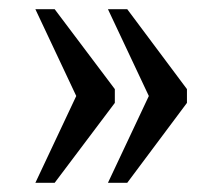

<svg xmlns="http://www.w3.org/2000/svg" viewBox="-20 -479 484 418"><path d="M215 -81 304 -270 215 -459H257L387 -285V-255L257 -81ZM57 -81 146 -270 57 -459H99L230 -285V-255L99 -81Z"/></svg>

Font: Noto Serif Thai Condensed
Style: Regular
Weight: 400
Width: 3
Designer: Monotype Design Team
Foundry: Monotype Imaging Inc.
Version: Version 2.002; ttfautohint (v1.8.4.7-5d5b)